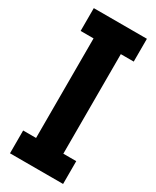

<svg xmlns="http://www.w3.org/2000/svg" viewBox="-203 -817 737 905"><g transform="rotate(30 166.0 -365.0)"><path d="M22.5 30.3V-93.8H92.8V-635.7H22.5V-759.8H311.5V-635.7H241.2V-93.8H311.5V30.3Z"/></g></svg>

Font: GenEi M Gothic v2 Bold
Style: Regular
Weight: 700
Version: Version 2.0